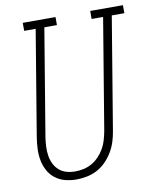

<svg xmlns="http://www.w3.org/2000/svg" viewBox="-84 -800 710 872"><g transform="rotate(-10 271.5 -363.5)"><path d="M198 8Q172 8 146.5 1.5Q121 -5 101 -20.5Q81 -36 69 -58Q57 -80 52 -105Q47 -130 48 -157Q49 -184 53 -210L134 -698H81V-735H232V-698H174L92 -204Q89 -184 88 -163Q87 -142 90 -122Q93 -102 101.5 -84Q110 -66 124.5 -53Q139 -40 158.5 -34.5Q178 -29 199 -29Q219 -29 239 -33.5Q259 -38 277 -48.5Q295 -59 309.5 -74.5Q324 -90 334.5 -108.5Q345 -127 350.5 -146.5Q356 -166 360 -186L445 -698H392V-735H543V-698H485L399 -180Q395 -155 387.5 -131.5Q380 -108 367 -86Q354 -64 335.5 -45Q317 -26 294.5 -14Q272 -2 247 3Q222 8 198 8Z"/></g></svg>

Font: Iosevka Slab XLtObl
Style: Regular
Weight: 200
Italic angle: -9°
Monospace: yes
Designer: Belleve Invis
Foundry: Belleve Invis
Version: Version 11.1.1; ttfautohint (v1.8.3)